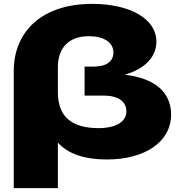

<svg xmlns="http://www.w3.org/2000/svg" viewBox="-20 -807 929 992"><path d="M279 165V-70C333 -11 418 17 532 17C729 17 864 -74 864 -215C864 -330 781 -403 624 -421C727 -450 788 -512 788 -592C788 -711 650 -787 456 -787C202 -787 51 -649 51 -439V165ZM279 -331V-460C279 -560 336 -620 439 -620C517 -620 566 -588 566 -535C566 -490 529 -463 466 -463H417V-313H516C595 -313 633 -280 633 -231C633 -177 576 -145 490 -145C356 -145 279 -199 279 -331Z"/></svg>

Font: Bounded ExtBd
Style: Regular
Weight: 800
Designer: Vlad Churkin
Version: Version 3.0